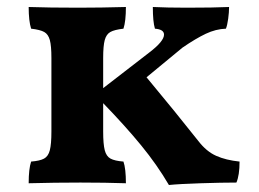

<svg xmlns="http://www.w3.org/2000/svg" viewBox="-20 -522 740 549"><path d="M665 -60Q665 -21 656 0Q615 0 553.5 2Q492 4 463 7Q429 -51 383.5 -106.5Q338 -162 275 -227V-146Q275 -110 279.5 -92.5Q284 -75 296 -68.5Q308 -62 333 -60Q340 -40 340 2Q282 0 210 0Q136 0 62 2Q62 -39 69 -60Q94 -62 106 -68.5Q118 -75 122.5 -92.5Q127 -110 127 -146V-356Q127 -391 122.5 -407.5Q118 -424 106.5 -430.5Q95 -437 69 -440Q62 -462 62 -502Q120 -500 204 -500Q268 -500 340 -502Q340 -461 333 -440Q307 -437 295.5 -430.5Q284 -424 279.5 -407.5Q275 -391 275 -356V-270L407 -372Q449 -404 449 -423Q449 -438 423 -440Q417 -460 417 -502Q459 -500 514 -500Q591 -500 635 -502Q635 -487 632.5 -468.5Q630 -450 626 -440Q597 -439 568.5 -425.5Q540 -412 502 -386L399 -301Q483 -200 547 -119Q570 -89 598 -76.5Q626 -64 665 -60Z"/></svg>

Font: Vollkorn SC
Style: Bold
Weight: 700
Designer: Friedrich Althausen
Foundry: Friedrich Althausen
Version: Version 4.015